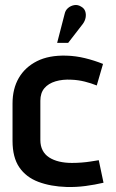

<svg xmlns="http://www.w3.org/2000/svg" viewBox="-20 -734 464 766"><path d="M310 -638Q319 -650 321.5 -663.5Q324 -677 320 -689Q316 -701 303 -708Q290 -716 276 -713.5Q262 -711 251.5 -702Q241 -693 238 -679L208 -563H252ZM366 -393 391 -479Q356 -493 319 -502Q282 -511 245 -512Q175 -514 127.5 -490Q80 -466 55 -423Q30 -380 30 -321V-172Q30 -106 57 -66.5Q84 -27 133 -8.5Q182 10 246 12Q284 13 321.5 8Q359 3 393 -5L374 -95Q375 -95 365.5 -93.5Q356 -92 340.5 -89.5Q325 -87 305.5 -85.5Q286 -84 267 -84Q239 -84 216 -89.5Q193 -95 176 -106Q159 -117 150 -134.5Q141 -152 141 -175V-332Q141 -363 157 -382Q173 -401 201.5 -409.5Q230 -418 265 -416Q292 -415 318 -408.5Q344 -402 366 -393Z"/></svg>

Font: Advent Pro Expanded
Style: Bold
Weight: 700
Width: 7
Designer: VivaRado, Andreas Kalpakidis
Foundry: VivaRado, Andreas Kalpakidis
Version: Version 3.000